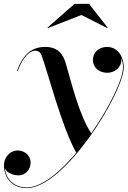

<svg xmlns="http://www.w3.org/2000/svg" viewBox="-72 -712 659 992"><path d="M348.5 -634.5 482 -567 484 -569.5 388 -692H313L173.5 -569.5L175.5 -567ZM66 260C262.5 260 567.5 -235 567.5 -365C567.5 -408.5 544.5 -469.5 480 -469.5C438 -469.5 408 -440 408 -403C408 -365.5 437 -336 482 -336C521 -336 555 -363.5 555 -402C555 -406.5 554.5 -411 553 -415.5C560.5 -399 563.5 -380.5 563.5 -364.5C563.5 -303 493.5 -158 399.5 -23.5C335 -120 296 -291 269 -380.5C254.5 -432.5 228 -469.5 161.5 -469.5C96.5 -469.5 49 -436.5 16 -346.5L19.5 -345C50 -428 87.5 -450 109.5 -450C132 -450 139 -436 143 -425.5C170.5 -353 249 -49.5 322 76.5C327.5 70.5 332 65 337 59.5C247 170 146.5 256.5 66 256.5C3 256.5 -40.5 216 -47 158C-36.5 181 -3.5 194 24 194C56.5 194 86 167 86 129C86 86 50 65.5 20 65.5C-23 65.5 -51.5 103.5 -51.5 141.5C-51.5 210 -6 260 66 260Z"/></svg>

Font: Bodoni* 48pt Medium
Style: Italic
Weight: 500
Italic angle: -13°
Version: Version 2.3